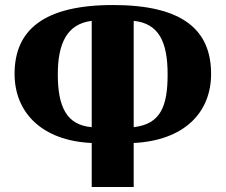

<svg xmlns="http://www.w3.org/2000/svg" viewBox="-20 -744 898 764"><path d="M345 0H512V-175C712 -185 820 -295 820 -450C820 -624 708 -724 430 -724C152 -724 38 -623 38 -450C38 -297 146 -184 345 -175ZM345 -238C247 -246 210 -316 210 -448C210 -572 247 -649 345 -661ZM512 -238V-661C611 -651 647 -579 647 -448C647 -321 619 -250 512 -238Z"/></svg>

Font: Noto Serif Georgian Extra
Style: Regular
Weight: 800
Designer: Monotype Design Team
Foundry: Monotype Imaging Inc.
Version: Version 1.901